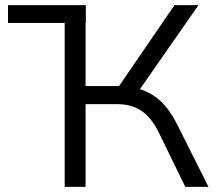

<svg xmlns="http://www.w3.org/2000/svg" viewBox="-20 -725 840 745"><path d="M231 0H312V-321H432C510 -321 558 -289 598 -207L699 0H789L666 -245C630 -316 585 -360 523 -379L750 -705H657L442 -391H312V-636H313V-705H11V-636H231Z"/></svg>

Font: Poppy and Pepper
Style: Regular
Weight: 400
Designer: Thy Ha
Foundry: Thy Ha
Version: Version 0.001;Glyphs 3.2 (3227)